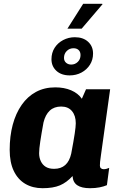

<svg xmlns="http://www.w3.org/2000/svg" viewBox="-20 -981 640 1011"><path d="M204 10Q152 10 113 -13Q74 -36 52.5 -81Q31 -126 31 -192Q31 -264 47 -324Q63 -384 94 -428.5Q125 -473 169.5 -497Q214 -521 271 -521Q318 -521 354.5 -505.5Q391 -490 411 -461L433 -511H560L512 -167Q508 -141 507 -129Q506 -117 506 -109Q506 -100 511.5 -95Q517 -90 526 -90Q533 -90 540.5 -92Q548 -94 555 -97L543 -6Q527 1 504.5 5.5Q482 10 454 10Q410 10 387 -5.5Q364 -21 362 -54Q331 -20 295.5 -5Q260 10 204 10ZM265 -92Q301 -92 323.5 -112Q346 -132 355 -172Q368 -241 373.5 -278Q379 -315 379 -332Q379 -372 359 -396Q339 -420 302 -420Q265 -420 242 -398.5Q219 -377 209 -336Q198 -276 192 -236Q186 -196 186 -174Q186 -151 195 -132Q204 -113 221 -102.5Q238 -92 265 -92ZM335 -830 418 -961H518L520 -959L410 -830ZM347 -584Q303 -584 277 -608Q251 -632 251 -669Q251 -703 267.5 -729Q284 -755 312.5 -770Q341 -785 374 -785Q418 -785 444 -761Q470 -737 470 -699Q470 -666 453.5 -640Q437 -614 409 -599Q381 -584 347 -584ZM355 -641Q375 -641 389.5 -655Q404 -669 404 -691Q404 -708 394 -717.5Q384 -727 367 -727Q346 -727 331.5 -712.5Q317 -698 317 -676Q317 -660 328 -650.5Q339 -641 355 -641Z"/></svg>

Font: Chivo Mono Medium
Style: Bold Italic
Weight: 700
Italic angle: -8.05°
Monospace: yes
Version: Version 1.008